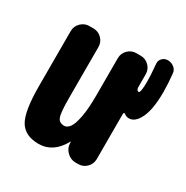

<svg xmlns="http://www.w3.org/2000/svg" viewBox="-136 -674 772 797"><g transform="rotate(30 250.0 -275.5)"><path d="M445.3 -559.6Q462.9 -559.6 476.1 -548.8Q489.3 -538.1 490.2 -521.5Q495.1 -476.6 495.1 -434.6Q495.1 -354.5 475.1 -312Q455.1 -269.5 424.8 -269.5Q413.1 -269.5 402.3 -277.3Q395.5 -282.2 394.5 -274.4V-56.6Q394.5 -33.2 377.9 -16.6Q361.3 0 337.9 0H325.2Q301.8 0 284.2 -17.1Q266.6 -34.2 265.6 -56.6V-64.5L264.6 -65.4Q263.7 -65.4 263.7 -64.5Q222.7 9.8 153.3 9.8Q87.9 9.8 61.5 -34.7Q35.2 -79.1 35.2 -200.2V-462.9Q35.2 -486.3 52.2 -502.9Q69.3 -519.5 91.8 -519.5H111.3Q134.8 -519.5 151.4 -502.9Q168 -486.3 168 -462.9V-219.7Q168 -149.4 175.8 -128.9Q183.6 -108.4 208 -108.4Q221.7 -108.4 233.4 -124Q245.1 -139.6 252.9 -180.2Q260.7 -220.7 260.7 -283.2V-462.9Q260.7 -486.3 277.3 -502.9Q293.9 -519.5 317.4 -519.5H337.9Q361.3 -519.5 377.9 -502.9Q394.5 -486.3 394.5 -462.9V-401.4Q394.5 -391.6 400.4 -386.7Q404.3 -384.8 405.3 -384.8Q415 -384.8 415 -440.4Q415 -468.8 410.2 -521.5Q408.2 -537.1 418.9 -548.3Q429.7 -559.6 445.3 -559.6Z"/></g></svg>

Font: Rounded Mgen+ 1m bold
Style: Bold
Weight: 700
Designer: [Source Han Sans]
Ryoko NISHIZUKA  (kana & ideographs); Paul D. Hunt (Latin, Greek & Cyrillic); Wenlong ZHANG  (bopomofo
Version: Version 1.059.20150602